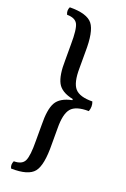

<svg xmlns="http://www.w3.org/2000/svg" viewBox="-167 -803 649 989"><g transform="rotate(20 157.0 -308.0)"><path d="M210 -311Q145 -324 124 -363.5Q103 -403 105 -486V-572Q106 -657 92 -683Q78 -709 34 -709Q24 -730 34 -750Q129 -751 159.5 -712Q190 -673 188 -561V-472Q187 -392 213.5 -362.5Q240 -333 309 -334Q319 -309 309 -281Q238 -282 212.5 -251.5Q187 -221 188 -143V-56Q190 59 159 97.5Q128 136 34 134Q24 116 34 94Q79 94 92.5 66Q106 38 105 -43V-130Q103 -216 124.5 -254Q146 -292 210 -305Z"/></g></svg>

Font: Alike
Style: Regular
Weight: 400
Designer: Cyreal (www.cyreal.org)
Foundry: Cyreal (www.cyreal.org)
Version: Version 1.212